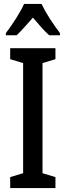

<svg xmlns="http://www.w3.org/2000/svg" viewBox="-20 -960 336 980"><path d="M263 0H32V-56L98 -76V-638L32 -658V-714H263V-658L197 -638V-76L263 -56ZM192 -940Q208 -906 234 -865.5Q260 -825 286 -791V-780H231Q211 -798 190.5 -821Q170 -844 148 -870Q125 -844 103.5 -820Q82 -796 65 -780H10V-791Q36 -825 62.5 -867Q89 -909 103 -940Z"/></svg>

Font: Noto Sans Lao Looped ExtraCondensed Medium
Style: Regular
Weight: 500
Width: 2
Designer: Mark Frömberg, Ben Mitchell
Foundry: The Fontpad Ltd
Version: Version 1.002; ttfautohint (v1.8.4.7-5d5b)